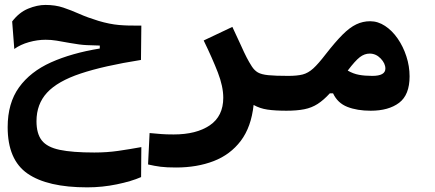

<svg xmlns="http://www.w3.org/2000/svg" viewBox="-20 -453 1798 794"><path d="M340.8 321.8Q176.3 321.8 94 264.9Q11.7 208 11.7 72.8Q11.7 -26.4 58.6 -91.6Q105.5 -156.7 190.9 -195.1Q276.4 -233.4 392.6 -252.4V-264.6Q367.2 -265.1 338.9 -266.4Q310.5 -267.6 268.1 -275.4Q236.3 -281.2 214.1 -284.9Q191.9 -288.6 168.9 -288.6Q134.8 -288.6 99.9 -278.8Q64.9 -269 39.1 -250.5L30.3 -364.3Q59.1 -401.9 96.4 -417.2Q133.8 -432.6 168 -432.6Q209 -432.6 241.7 -421.6Q274.4 -410.6 308.3 -395.5Q342.3 -380.4 387.2 -366.7Q433.1 -353 472.4 -349.6Q511.7 -346.2 564.5 -347.2L563 -205.1Q408.7 -180.7 313.5 -148.9Q218.3 -117.2 174.6 -69.8Q130.9 -22.5 130.9 48.3Q130.9 99.6 152.8 127.7Q174.8 155.8 227.1 166.7Q279.3 177.7 370.1 177.7Q422.4 177.7 469.2 170.9Q516.1 164.1 564.5 155.3L563.5 279.3Q523.4 296.9 463.1 309.3Q402.8 321.8 340.8 321.8Z M1028.8 -19Q1019 72.3 975.8 129.4Q932.6 186.5 863.8 213.1Q794.9 239.7 708 239.7Q668.9 239.7 644.3 236.6Q619.6 233.4 592.3 227.1L598.6 97.2Q626.5 99.6 646 101.3Q665.5 103 698.2 103Q792 103 847.7 65.2Q903.3 27.3 903.3 -48.8Q903.3 -95.2 880.9 -153.3Q858.4 -211.4 822.3 -285.6L940.9 -341.8Q963.4 -294.4 976.6 -264.9Q989.7 -235.4 999.8 -215.8Q1009.8 -196.3 1021.5 -178.2Q1032.2 -161.6 1046.6 -153.3Q1061 -145 1089.6 -142.1Q1118.2 -139.2 1171.9 -139.2Q1208.5 -139.2 1208.5 -75.7Q1208.5 -34.2 1196 -14.6Q1183.6 4.9 1166 4.9Q1117.2 4.9 1085.9 0.2Q1054.7 -4.4 1028.8 -19Z M1163.1 4.9Q1149.9 4.9 1143.8 -14.2Q1137.7 -33.2 1137.7 -65.9Q1137.7 -90.3 1146.2 -114.7Q1154.8 -139.2 1171.9 -139.2Q1209 -139.2 1231.7 -145Q1254.4 -150.9 1275.4 -169.9Q1296.4 -189 1327.1 -229Q1366.7 -279.8 1396.5 -309.6Q1426.3 -339.4 1453.4 -352.3Q1480.5 -365.2 1510.7 -365.2Q1543 -365.2 1572.5 -345.7Q1602.1 -326.2 1624.8 -293.2Q1647.5 -260.3 1660.6 -219.7Q1673.8 -179.2 1673.8 -137.2Q1673.8 -60.5 1630.4 -27.8Q1586.9 4.9 1513.2 4.9Q1457 4.9 1416.5 -11Q1376 -26.9 1357.4 -66.9H1343.8Q1318.4 -39.1 1293.7 -23.2Q1269 -7.3 1238.3 -1.2Q1207.5 4.9 1163.1 4.9ZM1418 -161.1Q1440.9 -147.9 1464.6 -143.6Q1488.3 -139.2 1519.5 -139.2Q1573.7 -139.2 1573.7 -169.4Q1573.7 -190.9 1554.2 -211.2Q1534.7 -231.4 1508.8 -231.4Q1487.3 -231.4 1468 -216.6Q1448.7 -201.7 1418 -161.1Z"/></svg>

Font: Cascadia Code NF
Style: Bold
Weight: 700
Monospace: yes
Designer: Aaron Bell
Foundry: Saja Typeworks
Version: Version 2404.023; ttfautohint (v1.8.4)